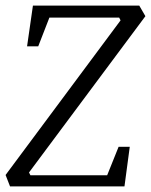

<svg xmlns="http://www.w3.org/2000/svg" viewBox="-31 -668 541 688"><path d="M5 0 -11 -41 401 -595 396 -605H146L106 -502H66L87 -648H468L490 -610L73 -50L78 -40H353L394 -142H434L415 0Z"/></svg>

Font: Faustina Light
Style: Italic
Weight: 300
Italic angle: -8°
Designer: Alfonso Garcia
Foundry: http://www.omnibus-type.com
Version: Version 1.200